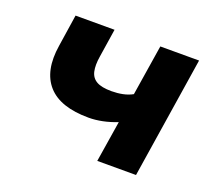

<svg xmlns="http://www.w3.org/2000/svg" viewBox="-92 -623 835 745"><g transform="rotate(20 326.0 -250.5)"><path d="M374 0 401 -170Q371 -158 341.5 -152Q312 -146 285 -146Q167 -146 116 -203.5Q65 -261 82 -369L102 -501H263L245 -384Q239 -347 244.5 -322Q250 -297 271 -285Q292 -273 333 -273Q357 -273 379 -277.5Q401 -282 419 -292L452 -501H612L534 0Z"/></g></svg>

Font: Nunito Sans 8pt ExtraBold
Style: Italic
Weight: 800
Italic angle: -9°
Version: Version 3.101;gftools[0.9.27]